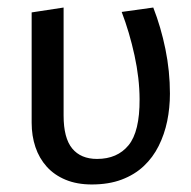

<svg xmlns="http://www.w3.org/2000/svg" viewBox="-20 -482 512 515"><path d="M226.2 12.8Q186.4 12.8 156.1 0.2Q125.8 -12.3 105.4 -34.9Q85.1 -57.5 75 -87.6Q64.9 -117.7 64.9 -152.7V-448.7L150.6 -461.8V-172.3Q150.6 -111.6 173.7 -83.7Q196.8 -55.7 240.3 -55.7Q294.7 -55.7 324.8 -92.4Q354.9 -129.1 354.4 -216Q354.2 -272 340.8 -333.5Q327.4 -395 306.4 -450L391.1 -461.8Q411.6 -409.4 423.7 -350.3Q435.8 -291.2 435.8 -230.9Q435.8 -193 428.5 -157.2Q421.1 -121.5 405.6 -90.5Q390.2 -59.6 365.6 -36.5Q341.1 -13.4 306.4 -0.3Q271.7 12.8 226.2 12.8Z"/></svg>

Font: Ancizar Sans Thin
Style: Regular
Weight: 100
Designer: Cesar Puertas, Viviana Monsalve, Julian Moncada, Julian Prieto, Jose Castro, Mariel Hernandez, Felipe Aragon, Sara Alarc
Version: Version 8.100